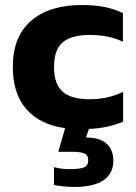

<svg xmlns="http://www.w3.org/2000/svg" viewBox="-20 -504 541 764"><path d="M334 9 322 43Q377 43 404 67.5Q431 92 431 136Q431 186 392 213Q353 240 274 240Q257 240 231.5 237.5Q206 235 195 232V161Q224 169 255 169Q298 169 314.5 162Q331 155 331 134Q331 113 315.5 106.5Q300 100 266 100H212L239 6Q139 -8 85 -69.5Q31 -131 31 -237Q31 -359 104 -421.5Q177 -484 304 -484Q356 -484 394.5 -476.5Q433 -469 469 -452V-338Q413 -365 338 -365Q265 -365 230 -336Q195 -307 195 -237Q195 -170 229 -139.5Q263 -109 337 -109Q410 -109 470 -139V-20Q409 6 334 9Z"/></svg>

Font: Kanit SemiBold
Style: Regular
Weight: 600
Designer: Katatrad Team
Foundry: CadsonDemak
Version: Version 1.030